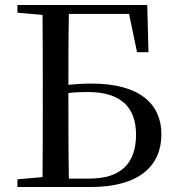

<svg xmlns="http://www.w3.org/2000/svg" viewBox="-20 -752 707 772"><path d="M531 -542H577L572 -732H50V-701L151 -692C152 -593 152 -494 152 -394V-345C152 -242 152 -140 151 -40L50 -31V0H344C538 0 629 -84 629 -212C629 -332 544 -416 348 -416C316 -416 285 -414 255 -411C255 -506 255 -602 257 -696H499ZM257 -34C255 -137 255 -241 255 -345V-378C280 -381 305 -382 333 -382C472 -382 527 -315 527 -211C527 -94 465 -34 340 -34Z"/></svg>

Font: Noto Serif CJK SC Medium
Style: Regular
Weight: 500
Designer: Ryoko NISHIZUKA 西塚涼子 (kana & ideographs); Frank Grießhammer (Latin, Greek & Cyrillic); Wenlong ZHANG 张文龙 (bopomofo); San
Foundry: Adobe
Version: Version 2.001;hotconv 1.1.0;makeotfexe 2.6.0